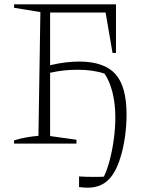

<svg xmlns="http://www.w3.org/2000/svg" viewBox="-20 -665 701 889"><path d="M45 0V-15Q74 -24 102.5 -29Q131 -34 158 -36L167 -609L45 -629V-645H517V-420H501L469 -607H212V-363Q250 -372 283.5 -376Q317 -380 346 -380Q462 -380 514 -322.5Q566 -265 566 -135Q566 -83 558.5 -30.5Q551 22 538 63Q516 136 479.5 170Q443 204 386 204Q367 204 346 201V152Q362 153 378.5 153.5Q395 154 411 154Q423 154 436 154Q449 154 461 153Q476 122 488 76.5Q500 31 507 -20.5Q514 -72 514 -120Q514 -186 500.5 -238.5Q487 -291 464 -324Q438 -333 407 -337.5Q376 -342 338 -342Q305 -342 273.5 -338.5Q242 -335 212 -328V-35L334 -18V0Z"/></svg>

Font: Piazzolla SC ExtraLight
Style: Regular
Weight: 200
Designer: Juan Pablo del Peral
Foundry: Huerta Tipografica
Version: Version 1.330